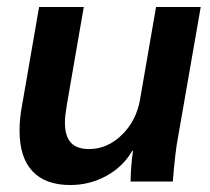

<svg xmlns="http://www.w3.org/2000/svg" viewBox="-20 -520 601 550"><path d="M36 -146Q36 -181 43 -217L92 -500H220L171 -217Q166 -187 166 -169Q166 -130 183 -111.5Q200 -93 235 -93Q287 -93 328.5 -133Q370 -173 381 -234L427 -500H555L490 -127Q482 -87 475 0H354Q355 -48 361 -88H359Q332 -42 284.5 -16Q237 10 181 10Q110 10 73 -29.5Q36 -69 36 -146Z"/></svg>

Font: Sarabun
Style: Bold Italic
Weight: 700
Italic angle: -10°
Designer: Suppakit Chalermlarp | Katatrad Co.,Ltd.
Foundry: Cadson Demak Co.,Ltd.
Version: Version 1.000; ttfautohint (v1.6)